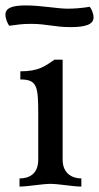

<svg xmlns="http://www.w3.org/2000/svg" viewBox="-40 -688 365 708"><path d="M191 -468H161C125 -443 101 -425 35 -425V-395C96 -395 101 -371 101 -271V-99C101 -47 68 -30 32 -30V0C63 0 115 -10 146 -10C177 -10 229 0 260 0V-30C228 -30 191 -47 191 -99ZM75 -600C133 -600 159 -588 221 -588C276 -588 305 -598 305 -624C305 -637 298 -655 291 -663C262 -658 232 -656 209 -656C172 -656 111 -668 55 -668C4 -668 -20 -658 -20 -634C-20 -619 -12 -601 -6 -593C29 -597 36 -600 75 -600Z"/></svg>

Font: Milonga
Style: Regular
Weight: 400
Designer: Pablo Impallari, Brenda Gallo, Rodrigo Fuenzalida
Foundry: Pablo Impallari, Brenda Gallo, Rodrigo Fuenzalida
Version: Version 1.000